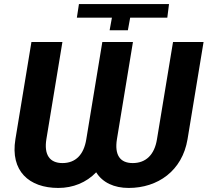

<svg xmlns="http://www.w3.org/2000/svg" viewBox="-20 -923 1030 953"><path d="M535.5 -835.2 524.1 -772.7H614.7L626.1 -835.2H810.4L818.9 -902.7H371.8L361.5 -835.2ZM56.5 -232.2C30.5 -74.6 123.6 9.9 269.5 9.9C342 9.9 408.4 -16.7 457.4 -67.8C489 -16.7 546.5 9.9 618.6 9.9C762.8 9.9 884.6 -74.6 910.9 -232.2L990.4 -714.5H838.8L759.2 -232.2C746.8 -154.1 703.5 -113.6 638.8 -113.6C575.3 -113.6 547.9 -154.1 560.4 -232.2L639.9 -714.5H487.9L408.4 -232.2C396 -154.1 354.4 -113.6 290.1 -113.6C226.2 -113.6 197.8 -155.2 210.2 -232.2L289.8 -714.5H136Z"/></svg>

Font: Margiela Sans
Style: Bold Italic
Weight: 700
Italic angle: -9.39999°
Designer: Stefan Endress, Andreas Faust
Version: Version 1.100;FEAKit 1.0